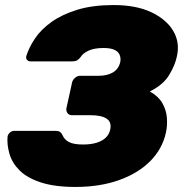

<svg xmlns="http://www.w3.org/2000/svg" viewBox="-20 -730 730 760"><path d="M279 10Q196 10 141.5 -8Q87 -26 57.5 -55.5Q28 -85 17.5 -121Q7 -157 10 -190Q12 -199 19.5 -205.5Q27 -212 36 -212H199Q212 -212 218 -207.5Q224 -203 228 -194Q235 -177 253.5 -167.5Q272 -158 309 -158Q340 -158 362.5 -165Q385 -172 398.5 -185Q412 -198 416 -216Q423 -246 402.5 -260Q382 -274 338 -274H264Q253 -274 247 -282.5Q241 -291 243 -302L265 -402Q267 -413 276.5 -421.5Q286 -430 297 -430H370Q404 -430 426.5 -443Q449 -456 456 -484Q459 -500 453.5 -513Q448 -526 432.5 -533Q417 -540 390 -540Q353 -540 330.5 -529.5Q308 -519 299 -504Q292 -495 285 -491Q278 -487 265 -487H101Q92 -487 87 -493Q82 -499 84 -508Q95 -543 119 -578.5Q143 -614 184.5 -643.5Q226 -673 286.5 -691.5Q347 -710 430 -710Q518 -710 578 -682Q638 -654 665.5 -608Q693 -562 680 -506Q673 -472 649.5 -433Q626 -394 573 -368Q607 -349 622.5 -322Q638 -295 640.5 -264.5Q643 -234 637 -206Q623 -141 575 -92.5Q527 -44 451 -17Q375 10 279 10Z"/></svg>

Font: Rubik ExtraBold
Style: Italic
Weight: 800
Italic angle: -12°
Designer: Hubert and Fischer
Foundry: Hubert and Fischer
Version: Version 2.300;gftools[0.9.30]